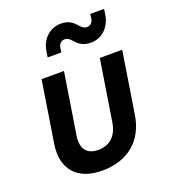

<svg xmlns="http://www.w3.org/2000/svg" viewBox="-144 -893 888 1007"><g transform="rotate(-20 300.0 -389.5)"><path d="M428 -641C489 -641 536 -686 547 -751L552 -784H475L471 -756C467 -736 453 -725 435 -725C393 -725 394 -789 311 -789C250 -789 202 -744 192 -679L187 -646H263L267 -672C271 -693 285 -705 303 -705C345 -705 345 -641 428 -641ZM254 10C398 10 493 -70 514 -208L568 -550H443L389 -209C378 -138 335 -99 271 -99C208 -99 178 -138 189 -209L243 -550H118L64 -208C43 -73 114 10 254 10Z"/></g></svg>

Font: JetBrains Mono
Style: Bold Italic
Weight: 558
Italic angle: -9°
Monospace: yes
Designer: Philipp Nurullin, Konstantin Bulenkov
Foundry: JetBrains
Version: Version 2.305